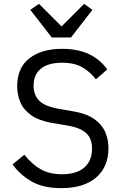

<svg xmlns="http://www.w3.org/2000/svg" viewBox="-20 -963 640 995"><path d="M298 12Q204 12 144 -22.5Q84 -57 45 -111L106 -161Q147 -110 192.5 -85Q238 -60 301 -60Q377 -60 417 -95Q457 -130 457 -193Q457 -244 427.5 -272.5Q398 -301 327 -313L249 -326Q181 -338 141.5 -366Q102 -394 85.5 -433Q69 -472 69 -516Q69 -612 132.5 -661Q196 -710 302 -710Q385 -710 443 -681.5Q501 -653 536 -603L477 -552Q448 -590 407 -614Q366 -638 301 -638Q231 -638 192.5 -607.5Q154 -577 154 -518Q154 -472 182.5 -442Q211 -412 285 -399L360 -386Q429 -374 468.5 -346Q508 -318 525 -279.5Q542 -241 542 -195Q542 -98 478 -43Q414 12 298 12ZM248 -769 137 -912 182 -943 299 -826 416 -943 459 -912 348 -769Z"/></svg>

Font: Lilex Nerd Font
Style: Regular
Weight: 400
Designer: Mike Abbink, Paul van der Laan, Pieter van Rosmalen, Mikhael Khrustik
Foundry: Mikhael Khrustik
Version: Version 2.400; ttfautohint (v1.8.4.7-5d5b);Nerd Fonts 3.3.0